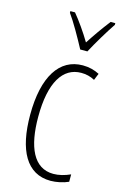

<svg xmlns="http://www.w3.org/2000/svg" viewBox="-119 -817 558 879"><g transform="rotate(15 160.0 -377.0)"><path d="M190 -606H224C249 -653 285 -713 314 -756V-764H292C258 -720 235 -687 207 -644C182 -686 149 -733 123 -764H101V-756C126 -722 164 -655 190 -606ZM214 10C241 10 274 3 298 -8V-43C271 -31 244 -24 218 -24C124 -24 84 -117 84 -259C84 -422 136 -504 223 -504C246 -504 267 -499 287 -488L300 -520C277 -532 251 -539 221 -539C111 -539 46 -440 46 -258C46 -91 100 10 214 10Z"/></g></svg>

Font: Noto Sans Georgian ExtraCondensed ExtraLight
Style: Regular
Weight: 200
Width: 2
Designer: Monotype Design Team, Akaki Razmadze
Foundry: Google LLC
Version: Version 2.005